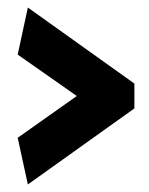

<svg xmlns="http://www.w3.org/2000/svg" viewBox="-20 -502 397 510"><path d="M54 -482 337 -280V-214L54 -12L27 -136L184 -247L27 -357Z"/></svg>

Font: Palanquin Dark Medium
Style: Regular
Weight: 500
Designer: Pria Ravichandran
Version: Version 1.001